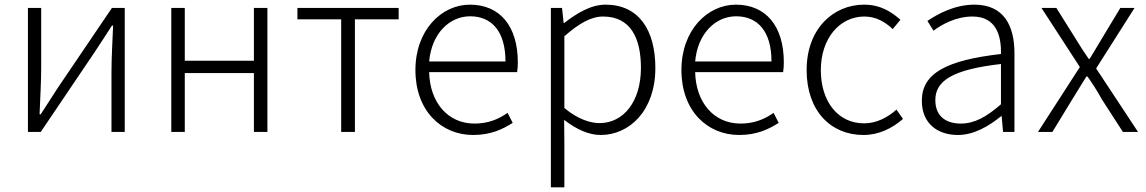

<svg xmlns="http://www.w3.org/2000/svg" viewBox="-20 -567 4925 825"><path d="M100 0H155L386 -342C407 -374 440 -424 461 -457H466C463 -386 459 -315 459 -256V0H516V-533H461L230 -192C209 -159 176 -109 155 -76H150C153 -147 157 -219 157 -276V-533H100Z M716 0H774V-253H1071V0H1129V-533H1071V-306H774V-533H716Z M1446 0H1505V-484H1693V-533H1258V-484H1446Z M2013 13C2090 13 2140 -12 2183 -39L2161 -82C2121 -54 2076 -36 2019 -36C1904 -36 1827 -127 1824 -257H2202C2204 -270 2205 -284 2205 -299C2205 -455 2128 -547 1999 -547C1878 -547 1765 -439 1765 -266C1765 -91 1876 13 2013 13ZM1824 -303C1835 -425 1913 -497 2000 -497C2093 -497 2152 -432 2152 -303Z M2347 238H2405V46L2404 -52C2458 -10 2511 13 2561 13C2686 13 2796 -93 2796 -275C2796 -439 2724 -547 2582 -547C2517 -547 2456 -508 2404 -468H2402L2395 -533H2347ZM2556 -38C2517 -38 2462 -55 2405 -103V-411C2467 -466 2520 -496 2571 -496C2690 -496 2734 -403 2734 -275C2734 -132 2660 -38 2556 -38Z M3156 13C3233 13 3283 -12 3326 -39L3304 -82C3264 -54 3219 -36 3162 -36C3047 -36 2970 -127 2967 -257H3345C3347 -270 3348 -284 3348 -299C3348 -455 3271 -547 3142 -547C3021 -547 2908 -439 2908 -266C2908 -91 3019 13 3156 13ZM2967 -303C2978 -425 3056 -497 3143 -497C3236 -497 3295 -432 3295 -303Z M3690 13C3757 13 3814 -16 3860 -56L3832 -96C3796 -64 3748 -37 3693 -37C3581 -37 3507 -130 3507 -266C3507 -402 3588 -496 3694 -496C3744 -496 3783 -473 3816 -442L3849 -482C3812 -515 3764 -547 3693 -547C3561 -547 3446 -444 3446 -266C3446 -89 3551 13 3690 13Z M4096 13C4164 13 4228 -24 4282 -68H4284L4290 0H4339V-338C4339 -456 4294 -547 4167 -547C4080 -547 4006 -505 3965 -477L3991 -435C4028 -463 4089 -496 4159 -496C4260 -496 4283 -414 4281 -335C4046 -308 3941 -252 3941 -134C3941 -35 4010 13 4096 13ZM4108 -36C4049 -36 3999 -64 3999 -137C3999 -219 4071 -268 4281 -292V-119C4218 -64 4167 -36 4108 -36Z M4440 0H4502L4588 -141C4609 -174 4628 -207 4648 -238H4653C4675 -207 4696 -174 4714 -141L4805 0H4870L4690 -273L4855 -533H4794L4715 -402C4697 -372 4680 -343 4662 -314H4658C4638 -343 4619 -372 4601 -402L4519 -533H4455L4620 -279Z"/></svg>

Font: Noto Sans CJK KR Light
Style: Regular
Weight: 300
Designer: Ryoko NISHIZUKA (kana & ideographs); Paul D. Hunt (Latin, Greek & Cyrillic); Wenlong ZHANG (bopomofo); Sandoll Communica
Foundry: Adobe Systems Incorporated
Version: Version 1.004;PS 1.004;hotconv 1.0.82;makeotf.lib2.5.63406